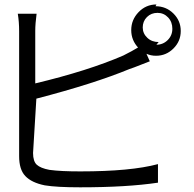

<svg xmlns="http://www.w3.org/2000/svg" viewBox="-20 -800 855 848"><path d="M140.6 -364.3C313.5 -409.2 450.2 -453.1 551.8 -495.1C563.5 -499 580.1 -504.9 601.6 -513.7C623 -522.5 636.7 -527.3 641.6 -529.3L609.4 -601.6C573.2 -580.1 544.9 -564.5 524.4 -554.7C420.9 -509.8 291 -468.8 135.7 -431.6V-664.1C135.7 -684.6 137.7 -710 141.6 -739.3H58.6C62.5 -715.8 64.5 -690.4 64.5 -662.1V-110.4C64.5 -71.3 73.2 -42 91.8 -22.5C110.4 -2.9 138.7 10.7 177.7 18.6C212.9 24.4 264.6 27.3 334 27.3C471.7 27.3 585.9 20.5 677.7 6.8V-75.2C597.7 -53.7 483.4 -43 335 -43C279.3 -43 233.4 -44.9 198.2 -49.8C171.9 -54.7 153.3 -62.5 142.6 -72.3C131.8 -82 126 -99.6 126 -124ZM680.7 -614.3C661.1 -614.3 644.5 -620.1 630.9 -632.8C617.2 -645.5 610.4 -661.1 610.4 -678.7C610.4 -696.3 616.2 -711.9 628.9 -724.6C641.6 -737.3 657.2 -743.2 675.8 -743.2C694.3 -743.2 710 -736.3 722.7 -722.7C735.4 -709 741.2 -692.4 741.2 -672.9C741.2 -653.3 734.4 -636.7 720.7 -623C707 -609.4 690.4 -602.5 670.9 -602.5ZM670.9 -780.3C639.6 -780.3 613.3 -768.6 591.8 -746.1C570.3 -723.6 559.6 -697.3 559.6 -667C559.6 -636.7 570.3 -610.4 591.8 -587.9C613.3 -565.4 638.7 -553.7 668.9 -553.7C699.2 -553.7 724.6 -564.5 746.1 -585.9C767.6 -607.4 778.3 -632.8 778.3 -663.1C778.3 -693.4 767.6 -718.8 746.1 -740.2C724.6 -761.7 698.2 -772.5 667 -772.5Z"/></svg>

Font: Gen Shin Gothic P Normal
Style: Regular
Weight: 300
Designer: [Source Han Sans]
Ryoko NISHIZUKA  (kana & ideographs); Paul D. Hunt (Latin, Greek & Cyrillic); Wenlong ZHANG  (bopomofo
Version: Version 1.002.20150607